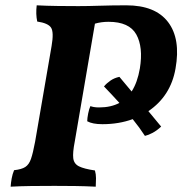

<svg xmlns="http://www.w3.org/2000/svg" viewBox="-20 -699 686 722"><path d="M20 3Q21 -12 24 -28.5Q27 -45 33 -59Q61 -62 75 -71Q89 -80 96.5 -101.5Q104 -123 112 -166L174 -526Q183 -578 172 -595Q161 -612 120 -618Q114 -646 118 -679Q155 -677 198 -676.5Q241 -676 275 -676Q310 -676 356 -677.5Q402 -679 455 -679Q564 -679 612 -616Q660 -553 640 -441Q622 -338 538 -281L586 -223Q570 -208 554 -199.5Q538 -191 525 -188Q505 -219 479 -251Q427 -232 365 -232Q328 -232 308 -243Q308 -254 311.5 -272Q315 -290 320 -300Q325 -298 333 -296.5Q341 -295 353 -295Q397 -295 429 -312Q414 -328 400 -343.5Q386 -359 371 -374Q381 -386 395.5 -396Q410 -406 429 -410L475 -355Q497 -389 506 -442Q519 -522 492.5 -569.5Q466 -617 388 -617Q361 -617 337 -610L261 -166Q253 -125 255.5 -104Q258 -83 277 -73.5Q296 -64 337 -58Q341 -44 341 -29Q341 -14 340 3Q300 1 262 0.5Q224 0 185 0Q137 0 97 0.5Q57 1 20 3Z"/></svg>

Font: Vollkorn
Style: Bold Italic
Weight: 700
Italic angle: -11°
Designer: Friedrich Althausen
Foundry: Friedrich Althausen
Version: Version 5.000; ttfautohint (v1.8.3)